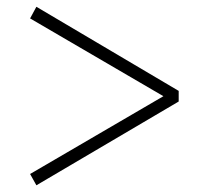

<svg xmlns="http://www.w3.org/2000/svg" viewBox="-20 -640 610 564"><path d="M86.9 -620.1 504.9 -373V-341.8L86.9 -95.7L68.4 -128.9L460 -357.4L68.4 -585.9Z"/></svg>

Font: GenYoMin TW TTF ExtraLight
Style: Regular
Weight: 250
Version: Version 1.300